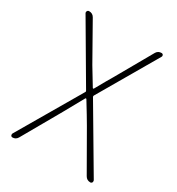

<svg xmlns="http://www.w3.org/2000/svg" viewBox="-174 -834 867 943"><g transform="rotate(30 259.5 -363.0)"><path d="M39.1 0Q32.2 0 29.3 -5.9Q28.3 -7.8 28.3 -10.7Q28.3 -13.7 29.3 -16.6L237.3 -372.1Q240.2 -376 237.3 -379.9L44.9 -708Q42 -713.9 45.4 -719.7Q48.8 -725.6 55.7 -725.6Q76.2 -725.6 85.9 -708L201.2 -503.9Q240.2 -438.5 259.8 -407.2Q260.7 -406.2 262.7 -406.2Q264.6 -406.2 265.6 -408.2Q307.6 -483.4 320.3 -503.9L437.5 -710Q447.3 -725.6 465.8 -725.6Q472.7 -725.6 475.6 -720.2Q478.5 -714.8 475.6 -710L282.2 -377.9Q280.3 -374 282.2 -370.1L490.2 -17.6Q491.2 -14.6 491.2 -11.7Q491.2 -8.8 490.2 -5.9Q486.3 0 480.5 0Q460 0 450.2 -17.6L327.1 -232.4Q305.7 -269.5 258.8 -345.7Q257.8 -346.7 255.9 -346.7Q253.9 -346.7 252.9 -344.7Q217.8 -280.3 190.4 -232.4L67.4 -16.6Q57.6 0 39.1 0Z"/></g></svg>

Font: Gen Jyuu Gothic ExtraLight
Style: Regular
Weight: 100
Designer: [Source Han Sans]
Ryoko NISHIZUKA  (kana & ideographs); Paul D. Hunt (Latin, Greek & Cyrillic); Wenlong ZHANG  (bopomofo
Version: Version 1.002.20150607